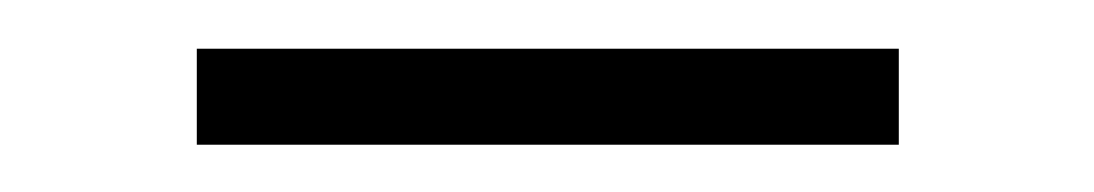

<svg xmlns="http://www.w3.org/2000/svg" viewBox="-20 -304 456 80"><path d="M354.5 -243.7H62V-283.7H354.5Z"/></svg>

Font: Spartan MB Light
Style: Regular
Weight: 300
Designer: Matt Bailey, Mirko Velimirovic
Foundry: Matt Bailey
Version: Version 1.005